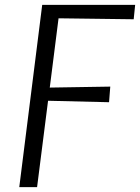

<svg xmlns="http://www.w3.org/2000/svg" viewBox="-20 -767 574 787"><path d="M59 0 153 -747H534L528 -688L220 -692L184 -408L432 -412L427 -348L177 -354L132 0Z"/></svg>

Font: Merriweather Sans Light
Style: Italic
Weight: 300
Italic angle: -7.5°
Designer: Eben Sorkin
Foundry: Eben Sorkin
Version: Version 2.001; ttfautohint (v1.8.3)